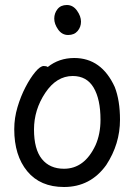

<svg xmlns="http://www.w3.org/2000/svg" viewBox="-20 -724 540 768"><path d="M290.5 -600Q277 -584 252.5 -584Q228 -584 212.5 -606Q197 -628 197 -649.5Q197 -671 210 -687.5Q223 -704 247.5 -704Q272 -704 288 -681.5Q304 -659 304 -637.5Q304 -616 290.5 -600ZM37 -207Q37 -252 50 -295.5Q63 -339 82 -375.5Q101 -412 121 -436Q141 -460 155 -460Q166 -460 171 -456Q216 -492 277 -492Q386 -492 439 -376Q460 -322 460 -245Q460 -148 405 -64Q405 -64 405 -64Q342 24 236 24Q141 24 89 -39Q37 -102 37 -207ZM236 -49Q318 -49 362 -143Q382 -188 382 -245Q382 -327 354.5 -373.5Q327 -420 271 -420Q206 -420 161 -352.5Q116 -285 116 -206Q116 -127 147.5 -88Q179 -49 236 -49Z"/></svg>

Font: Moon Stars Kai HW
Style: Bold
Weight: 700
Designer: GuiWonder
Version: Version 1.101